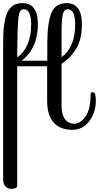

<svg xmlns="http://www.w3.org/2000/svg" viewBox="-20 -826 632 1226"><path d="M559 -231Q561 -237 574 -237Q592 -237 592 -184Q592 -107 550 -52Q508 3 443 3Q362 3 321.5 -45Q281 -93 281 -181V-403H90V366Q80 380 52 380Q30 380 15 364.5Q0 349 0 319V-559Q0 -686 27 -746Q54 -806 123 -806Q222 -806 222 -672Q222 -518 118 -438H282V-557Q283 -686 309.5 -746Q336 -806 404 -806Q503 -806 503 -672Q503 -571 463.5 -510Q424 -449 373 -419V-151Q373 -94 395 -65Q417 -36 455 -36Q493 -36 526 -82Q559 -128 559 -231ZM91 -557 90 -459Q179 -524 179 -671Q179 -767 131 -767Q107 -767 100 -728.5Q93 -690 91 -557ZM373 -605V-461Q460 -524 460 -671Q460 -767 412 -767Q389 -767 381 -735Q373 -703 373 -605Z"/></svg>

Font: Sofia
Style: Regular
Weight: 400
Designer: Paula Nazal and Daniel Hernndez
Foundry: Paula Nazal, Daniel Hernndez
Version: Version 1.001